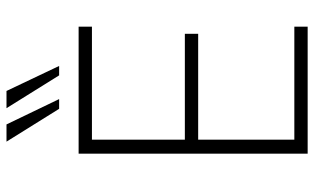

<svg xmlns="http://www.w3.org/2000/svg" viewBox="-208 -759 967 591"><g transform="rotate(-90 275.5 -463.5)"><path d="M98 0V-705H489V-664H141V-378H467V-337H141V-41H489V0ZM339 -765 238 -927H291L368 -765ZM236 -765 135 -927H188L266 -765Z"/></g></svg>

Font: Nunito Sans 10pt SemiCondensed ExtraLight
Style: Regular
Weight: 250
Width: 4
Designer: Vernon Adams
Foundry: Vernon Adams
Version: Version 3.101;gftools[0.9.27]